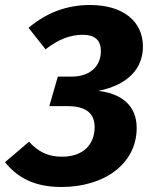

<svg xmlns="http://www.w3.org/2000/svg" viewBox="-48 -730 598 767"><path d="M312 -710C219 -710 139 -680 66 -619L134 -533C184 -572 232 -591 282 -591C335 -591 355 -566 355 -526C355 -464 310 -424 239 -424H183L149 -306H222C296 -306 330 -277 330 -222C330 -157 289 -104 199 -104C144 -104 104 -124 68 -164L-28 -82C23 -19 91 17 198 17C368 17 498 -75 498 -219C498 -307 439 -356 345 -367C464 -391 523 -457 523 -544C523 -643 446 -710 312 -710Z"/></svg>

Font: Fira Sans
Style: Bold Italic
Weight: 700
Italic angle: -8°
Designer: bBox Type GmbH & Carrois Corporate GbR & Edenspiekermann AG
Foundry: bBox Type GmbH & Carrois Corporate GbR & Edenspiekermann AG
Version: Version 4.301;PS 004.301;hotconv 1.0.88;makeotf.lib2.5.64775